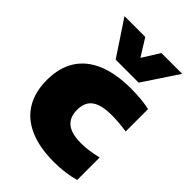

<svg xmlns="http://www.w3.org/2000/svg" viewBox="-237 -912 1027 1027"><g transform="rotate(45 277.0 -398.5)"><path d="M368 11Q258 11 182.8 -21.8Q107.5 -54.5 68.8 -118Q30 -181.5 30 -273.5Q30 -366 70.5 -429.8Q111 -493.5 189 -526.2Q267 -559 380 -559Q420.5 -559 455.8 -555.8Q491 -552.5 523 -545.5V-376Q492 -381 464.5 -383.2Q437 -385.5 407.5 -385.5Q354 -385.5 320.8 -373Q287.5 -360.5 272.2 -335.8Q257 -311 257 -274Q257 -236.5 272.8 -211.5Q288.5 -186.5 319.5 -174.5Q350.5 -162.5 397 -162.5Q426.5 -162.5 454.8 -166.5Q483 -170.5 523 -179V-9.5Q493.5 -0.5 453.2 5.2Q413 11 368 11ZM213.5 -610 82.5 -808H239.5L316 -685.5H285L361.5 -808H519L387.5 -610Z"/></g></svg>

Font: Encode Sans SemiExpanded Black
Style: Regular
Weight: 900
Width: 6
Designer: Multiple Designers
Foundry: Impallari Type
Version: Version 3.002